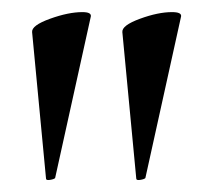

<svg xmlns="http://www.w3.org/2000/svg" viewBox="-20 -660 335 317"><path d="M116 -640Q131 -640 130 -633L71 -366Q69 -364 62.5 -363Q56 -362 56 -365L33 -607Q32 -618 62.5 -629Q93 -640 116 -640ZM264 -640Q280 -640 279 -633L220 -366Q218 -364 211.5 -363Q205 -362 205 -365L182 -607Q181 -618 211 -629Q241 -640 264 -640Z"/></svg>

Font: Cormorant Unicase SemiBold
Style: Regular
Weight: 600
Designer: Christian Thalmann (Catharsis Fonts)
Foundry: Catharsis Fonts
Version: Version 4.000